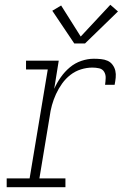

<svg xmlns="http://www.w3.org/2000/svg" viewBox="-20 -784 540 804"><path d="M8 0V-37H104L180 -493H89V-530H226L207 -412Q218 -437 234.5 -460.5Q251 -484 272.5 -502Q294 -520 320.5 -529Q347 -538 373 -538Q388 -538 403 -536.5Q418 -535 430.5 -529.5Q443 -524 451.5 -512.5Q460 -501 463 -487.5Q466 -474 464.5 -459Q463 -444 460 -429H420Q422 -443 422.5 -457.5Q423 -472 416 -483.5Q409 -495 395 -498Q381 -501 367 -501Q343 -501 319 -493.5Q295 -486 275 -470.5Q255 -455 240 -434Q225 -413 214.5 -390Q204 -367 197.5 -343.5Q191 -320 188 -296L145 -37H254V0ZM291 -602 199 -739 236 -761 318 -631 442 -764 474 -736 336 -602Z"/></svg>

Font: Iosevka Curly Slab XLtObl
Style: Regular
Weight: 200
Italic angle: -9°
Monospace: yes
Designer: Belleve Invis
Foundry: Belleve Invis
Version: Version 11.1.0; ttfautohint (v1.8.3)